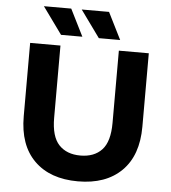

<svg xmlns="http://www.w3.org/2000/svg" viewBox="-60 -955 908 1022"><g transform="rotate(5 394.0 -444.5)"><path d="M394 12Q245 12 161 -71Q77 -154 77 -308V-700H239V-314Q239 -214 280.5 -170Q322 -126 395 -126Q469 -126 510 -170Q551 -214 551 -314V-700H711V-308Q711 -154 627 -71Q543 12 394 12ZM439 -757 335 -901H481L553 -757ZM237 -757 133 -901H279L351 -757Z"/></g></svg>

Font: Montserrat Z
Style: Bold
Weight: 700
Designer: Julieta Ulanovsky
Foundry: Julieta Ulanovsky
Version: Version 8.000